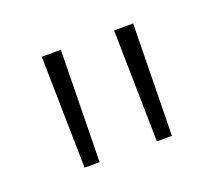

<svg xmlns="http://www.w3.org/2000/svg" viewBox="-56 -736 424 378"><g transform="rotate(-20 156.0 -547.0)"><path d="M96.5 -430H65L60.5 -664H100.5ZM248 -430H216.5L212 -664H252Z"/></g></svg>

Font: Anek Gujarati ExtraLight
Style: Regular
Weight: 250
Version: Version 1.003